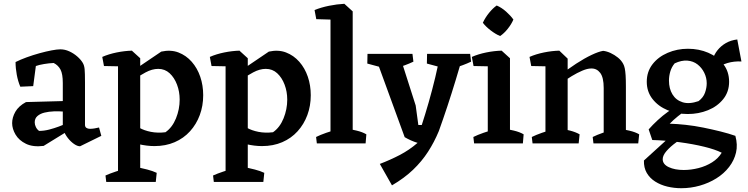

<svg xmlns="http://www.w3.org/2000/svg" viewBox="-20 -756 3944 1012"><path d="M402 15Q388 15 370.5 3Q353 -9 338 -28Q323 -47 315 -69L311 -80V-319Q311 -366 299 -389Q287 -412 263 -424Q239 -423 212 -418.5Q185 -414 169 -408L155 -302L87 -299Q75 -327 68.5 -361.5Q62 -396 62 -429Q88 -442 121 -454Q154 -466 188.5 -475.5Q223 -485 252 -490.5Q281 -496 298 -496Q322 -496 345 -485.5Q368 -475 387 -458.5Q406 -442 416 -425Q424 -412 426 -392Q428 -372 428 -322V-98Q428 -87 435.5 -82Q443 -77 454 -77Q465 -77 477.5 -79Q490 -81 502 -84L514 -40ZM210 13Q154 20 117 2Q80 -16 62 -46.5Q44 -77 44 -107Q44 -137 61 -167Q78 -197 117 -218L338 -224L335 -167L315 -168Q290 -170 263.5 -169Q237 -168 214.5 -162.5Q192 -157 177.5 -144.5Q163 -132 163 -111Q163 -99 169 -86.5Q175 -74 186 -66Q212 -66 239 -73Q266 -80 290 -89Q314 -98 328 -104L332 -62Z M794 14Q754 14 709.5 3.5Q665 -7 622 -26L675 -111Q689 -97 714.5 -82.5Q740 -68 775.5 -61Q811 -54 852 -59Q888 -84 907.5 -132Q927 -180 927 -231Q927 -273 913 -310Q899 -347 874 -370Q849 -393 814 -393Q782 -393 747.5 -374.5Q713 -356 678 -332L669 -375L830 -484Q880 -495 920.5 -479.5Q961 -464 990.5 -430.5Q1020 -397 1035.5 -351.5Q1051 -306 1051 -254Q1051 -198 1033 -149.5Q1015 -101 981.5 -64Q948 -27 900.5 -6.5Q853 14 794 14ZM540 203 536 169Q558 159 589.5 148.5Q621 138 643 131L630 203ZM690 203 699 124Q727 130 756 137.5Q785 145 806 155L801 203ZM602 203V-447L675 -489L719 -449V203ZM528 -408 519 -456Q553 -471 595 -479.5Q637 -488 676 -489L686 -458L629 -406Z M1361 14Q1321 14 1276.5 3.5Q1232 -7 1189 -26L1242 -111Q1256 -97 1281.5 -82.5Q1307 -68 1342.5 -61Q1378 -54 1419 -59Q1455 -84 1474.5 -132Q1494 -180 1494 -231Q1494 -273 1480 -310Q1466 -347 1441 -370Q1416 -393 1381 -393Q1349 -393 1314.5 -374.5Q1280 -356 1245 -332L1236 -375L1397 -484Q1447 -495 1487.5 -479.5Q1528 -464 1557.5 -430.5Q1587 -397 1602.5 -351.5Q1618 -306 1618 -254Q1618 -198 1600 -149.5Q1582 -101 1548.5 -64Q1515 -27 1467.5 -6.5Q1420 14 1361 14ZM1107 203 1103 169Q1125 159 1156.5 148.5Q1188 138 1210 131L1197 203ZM1257 203 1266 124Q1294 130 1323 137.5Q1352 145 1373 155L1368 203ZM1169 203V-447L1242 -489L1286 -449V203ZM1095 -408 1086 -456Q1120 -471 1162 -479.5Q1204 -488 1243 -489L1253 -458L1196 -406Z M1722 0V-693L1795 -736L1839 -696V0ZM1650 0 1646 -34Q1668 -45 1699.5 -56Q1731 -67 1753 -72L1740 0ZM1792 0 1801 -79Q1829 -75 1860 -67.5Q1891 -60 1911 -48L1907 0ZM1647 -655 1638 -703Q1672 -717 1714 -725.5Q1756 -734 1795 -736L1803 -695L1748 -652Z M2046 221 1982 108Q2037 87 2087 61Q2137 35 2181 -3Q2164 -8 2146 -16Q2128 -24 2113 -33L1959 -455L2084 -472L2171 -200L2185 -97H2203Q2221 -152 2239.5 -216.5Q2258 -281 2274 -347.5Q2290 -414 2300 -472H2423Q2404 -407 2382.5 -336Q2361 -265 2338 -195.5Q2315 -126 2293 -65Q2269 -7 2236 44Q2203 95 2157 139Q2111 183 2046 221ZM2057 -383 1916 -421 1917 -472H2084ZM2068 -396 2048 -472H2154L2159 -431Q2138 -421 2115 -412.5Q2092 -404 2068 -396ZM2371 -383 2230 -421 2231 -472H2399ZM2372 -396 2352 -472H2458L2463 -431Q2442 -421 2419 -412.5Q2396 -404 2372 -396Z M2551 0V-447L2624 -489L2668 -449V0ZM2479 0 2475 -34Q2497 -45 2528.5 -56Q2560 -67 2582 -72L2569 0ZM2621 0 2630 -79Q2658 -75 2689 -67.5Q2720 -60 2740 -48L2736 0ZM2476 -408 2467 -456Q2501 -471 2543 -479.5Q2585 -488 2624 -489L2632 -449L2577 -406ZM2616 -566Q2592 -576 2566 -596Q2540 -616 2525 -636Q2538 -664 2558 -688.5Q2578 -713 2598 -727Q2624 -716 2648 -694.5Q2672 -673 2686 -653Q2676 -629 2656.5 -604.5Q2637 -580 2616 -566Z M2855 0V-447L2928 -489L2972 -447V0ZM3162 0V-292Q3162 -348 3143.5 -372Q3125 -396 3096 -395Q3076 -395 3049 -383.5Q3022 -372 2994 -355Q2966 -338 2942 -320L2928 -356Q2973 -392 3017 -420.5Q3061 -449 3098 -466.5Q3135 -484 3159 -488Q3178 -486 3198.5 -476.5Q3219 -467 3237 -452.5Q3255 -438 3265 -419Q3270 -410 3273 -396Q3276 -382 3277.5 -359Q3279 -336 3279 -299V0ZM2780 -408 2771 -456Q2805 -471 2847 -479.5Q2889 -488 2928 -489L2936 -449L2881 -406ZM2787 0 2783 -34Q2805 -45 2836.5 -56Q2868 -67 2890 -72L2877 0ZM2920 0 2929 -79Q2956 -75 2985 -67.5Q3014 -60 3035 -48L3030 0ZM3108 0 3104 -34Q3126 -45 3157.5 -56Q3189 -67 3211 -72L3198 0ZM3227 0 3236 -79Q3264 -75 3296.5 -67.5Q3329 -60 3349 -48L3344 0Z M3571 236Q3533 236 3497.5 227.5Q3462 219 3433.5 201Q3405 183 3389 155.5Q3373 128 3374 90L3528 -50H3615Q3578 -30 3546 -7Q3514 16 3493.5 39.5Q3473 63 3473 83Q3473 110 3505 125Q3537 140 3584 140Q3622 140 3661.5 130Q3701 120 3733.5 99.5Q3766 79 3784 49Q3751 32 3692 17.5Q3633 3 3561.5 -6.5Q3490 -16 3418 -18L3399 -74Q3420 -98 3446.5 -122.5Q3473 -147 3501 -167Q3529 -187 3554 -199L3607 -182Q3580 -165 3553.5 -143.5Q3527 -122 3510 -104Q3548 -103 3594 -98Q3640 -93 3687 -83.5Q3734 -74 3778 -63Q3822 -52 3856 -40Q3869 7 3859.5 48Q3850 89 3823 124Q3796 159 3756 184Q3716 209 3668.5 222.5Q3621 236 3571 236ZM3605 -155Q3547 -155 3498 -175.5Q3449 -196 3419 -234.5Q3389 -273 3389 -325Q3389 -378 3419 -417Q3449 -456 3499 -477.5Q3549 -499 3606 -499Q3664 -499 3713 -478Q3762 -457 3792.5 -418Q3823 -379 3823 -325Q3823 -272 3792 -233.5Q3761 -195 3711.5 -175Q3662 -155 3605 -155ZM3662 -223Q3687 -242 3696 -267.5Q3705 -293 3705 -317Q3705 -346 3692 -372.5Q3679 -399 3656.5 -416.5Q3634 -434 3603 -436.5Q3572 -439 3536 -422Q3520 -403 3513 -379Q3506 -355 3506 -331Q3506 -289 3524.5 -258.5Q3543 -228 3578 -217Q3613 -206 3662 -223ZM3728 -378Q3726 -411 3735 -440Q3744 -469 3762 -491.5Q3780 -514 3806 -529Q3832 -544 3866 -548L3888 -432Q3809 -436 3751 -391Z"/></svg>

Font: Eczar Medium
Style: Regular
Weight: 500
Designer: Vaibhav Singh
Foundry: Rosetta Type Foundry
Version: Version 2.000